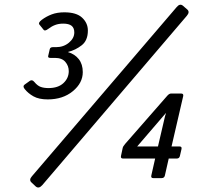

<svg xmlns="http://www.w3.org/2000/svg" viewBox="-20 -769 897 829"><path d="M116.7 19.5Q103.5 8.3 117.7 -7.8L742.7 -738.3Q756.8 -755.4 770 -744.1L788.6 -728Q800.8 -717.3 786.6 -700.7L162.6 30.3Q147.5 47.4 134.3 36.1ZM86.4 -384.8Q76.7 -397 86.4 -403.8L108.9 -419.9Q118.7 -426.8 128.4 -415Q142.1 -398.4 156.2 -393.6Q170.4 -388.7 189 -388.7Q231 -388.7 253.9 -410.2Q276.9 -431.6 276.9 -461.9Q276.9 -484.4 262.2 -501.7Q247.6 -519 217.3 -519H197.3Q186 -519 188 -527.3L194.8 -556.6Q196.8 -565.4 208 -565.4H222.2Q254.4 -565.4 277.6 -584.7Q300.8 -604 300.8 -628.9Q300.8 -648.4 289.1 -657.7Q277.3 -667 252.9 -667Q233.4 -667 218 -661.1Q202.6 -655.3 188 -644Q173.8 -633.3 168.5 -640.1L150.4 -662.6Q143.6 -670.9 160.6 -683.6Q180.2 -698.2 203.6 -707Q227.1 -715.8 257.8 -715.8Q310.1 -715.8 334.7 -692.6Q359.4 -669.4 359.4 -637.2Q359.4 -594.2 332.8 -573.5Q306.2 -552.7 274.4 -544.9L273.9 -543.9Q302.7 -535.6 320.1 -513.7Q337.4 -491.7 337.4 -457.5Q337.4 -410.6 294.4 -375.2Q251.5 -339.8 186 -339.8Q147.9 -339.8 124.5 -353Q101.1 -366.2 86.4 -384.8ZM511.2 -84.5Q500 -84.5 502.4 -95.7L509.8 -130.4Q511.2 -137.2 520.5 -147.9L702.6 -356Q710.9 -365.2 718.8 -365.2H761.7Q773.4 -365.2 771 -354L720.7 -136.7H754.9Q766.1 -136.7 763.7 -125.5L756.8 -95.7Q754.4 -84.5 743.2 -84.5H708.5L691.9 -11.2Q689.5 0 677.7 0H641.6Q630.9 0 633.3 -11.2L649.9 -84.5ZM572.3 -136.7H662.1L691.9 -264.6Q693.4 -271.5 696.8 -279.8H695.3Z"/></svg>

Font: Istok Web
Style: BoldItalic
Weight: 700
Italic angle: -13°
Designer: Andrey V. Panov
Foundry: Andrey V. Panov
Version: Version 1.0.2g